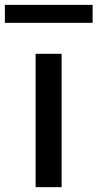

<svg xmlns="http://www.w3.org/2000/svg" viewBox="-69 -773 402 793"><path d="M-48.8 -678.7V-752.9H313.5V-678.7ZM78.1 0V-550.8H185.5V0Z"/></svg>

Font: Gothic A1 SemiBold
Style: Regular
Weight: 600
Version: Version 2.50